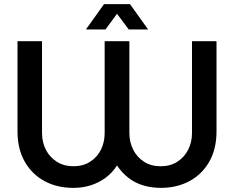

<svg xmlns="http://www.w3.org/2000/svg" viewBox="-20 -900 1136 932"><path d="M336 12Q257 12 196 -21Q135 -54 100 -115.5Q65 -177 65 -262V-700H184V-254Q184 -210 202.5 -173.5Q221 -137 255.5 -115Q290 -93 337 -93Q383 -93 417.5 -115Q452 -137 470 -173.5Q488 -210 488 -254V-700H608V-254Q608 -210 626.5 -173.5Q645 -137 679 -115Q713 -93 760 -93Q807 -93 841 -115Q875 -137 893.5 -173.5Q912 -210 912 -254V-700H1031V-262Q1031 -177 996 -115.5Q961 -54 900 -21Q839 12 760 12Q716 12 675.5 0Q635 -12 603 -37Q571 -62 548 -97Q526 -62 493 -37.5Q460 -13 420.5 -0.5Q381 12 336 12ZM397 -757 485 -880H611L699 -757H605L548 -833L492 -757Z"/></svg>

Font: MuseoModerno Thin Medium
Style: Regular
Weight: 500
Version: Version 1.003